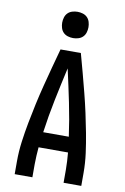

<svg xmlns="http://www.w3.org/2000/svg" viewBox="-103 -1019 705 1079"><g transform="rotate(10 250.0 -480.0)"><path d="M60 0V-74Q60 -130 67.5 -186Q75 -242 85.5 -297.5Q96 -353 108 -408Q120 -463 134 -517.5Q148 -572 162.5 -626.5Q177 -681 192 -735H308Q323 -681 337.5 -626.5Q352 -572 366 -517.5Q380 -463 392 -408Q404 -353 414.5 -297.5Q425 -242 432.5 -186Q440 -130 440 -74V0H339V-74Q339 -98 337.5 -123Q336 -148 334 -172H166Q164 -148 162.5 -123Q161 -98 161 -74V0ZM323 -260Q310 -355 290.5 -449.5Q271 -544 250 -637Q229 -544 209.5 -449.5Q190 -355 177 -260ZM250 -810Q235 -810 220 -814.5Q205 -819 194.5 -829.5Q184 -840 179.5 -855Q175 -870 175 -885Q175 -900 179.5 -915Q184 -930 194.5 -940.5Q205 -951 220 -955.5Q235 -960 250 -960Q265 -960 280 -955.5Q295 -951 305.5 -940.5Q316 -930 320.5 -915Q325 -900 325 -885Q325 -870 320.5 -855Q316 -840 305.5 -829.5Q295 -819 280 -814.5Q265 -810 250 -810Z"/></g></svg>

Font: Zed Sans Semibold
Style: Regular
Weight: 600
Designer: Belleve Invis
Foundry: Belleve Invis
Version: Version 1.0.0; ttfautohint (v1.8.4)